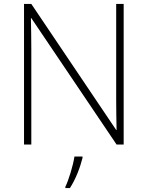

<svg xmlns="http://www.w3.org/2000/svg" viewBox="-20 -734 751 975"><path d="M608 0V-714H570V-231C570 -181 571 -120 572 -74H570L139 -714H102V0H139V-481C139 -538 138 -587 137 -642H139L572 0ZM399 68V61H358C352 104 328 183 312 214V221H335C365 175 387 116 399 68Z"/></svg>

Font: Noto Sans Ethiopic ExtraLight
Style: Regular
Weight: 200
Designer: Monotype Design Team
Foundry: Monotype Imaging Inc.
Version: Version 2.102